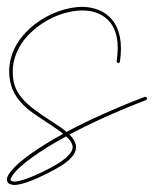

<svg xmlns="http://www.w3.org/2000/svg" viewBox="-20 -508 442 551"><path d="M169.9 -116.7 177.2 -109.4C185.5 -100.1 188.5 -92.3 188.5 -85.4C188.5 -78.6 185.1 -71.3 176.8 -62.5C168 -53.2 154.3 -42.5 133.8 -31.2C78.6 -1 40.5 12.2 22 13.2C17.6 13.2 14.6 12.2 12.7 11.2C11.7 10.3 10.3 10.3 10.3 8.3C10.3 5.4 13.2 -2.4 22 -12.7C42.5 -36.6 90.8 -73.7 169.9 -116.7ZM218.8 -488.3H215.8C197.8 -488.3 178.7 -484.9 160.2 -479.5C115.2 -466.3 69.8 -437.5 40.5 -399.4C19.5 -372.1 6.3 -338.9 6.3 -303.2C6.3 -289.6 8.3 -275.4 12.7 -260.7C21.5 -231.4 44.4 -206.1 70.8 -186.5C97.2 -167 126.5 -149.9 149.4 -133.3C153.8 -130.4 157.2 -127 161.1 -124C84 -81.5 35.6 -45.4 13.7 -19.5C4.9 -8.8 0 -1 0 7.3C0 15.6 4.9 18.6 7.3 19.5C11.2 21.5 16.6 22.9 22 22.9C44.4 22 83 7.8 138.7 -22.5C159.7 -34.2 175.3 -44.9 184.6 -55.7C193.8 -65.9 198.2 -75.2 198.2 -85.4C198.2 -97.2 191.9 -107.4 185.1 -115.7C183.1 -117.7 181.2 -120.1 179.2 -122.1C236.8 -152.3 309.6 -186.5 398.9 -220.7C400.9 -221.7 401.9 -223.1 401.9 -225.1V-227.1C400.9 -229 398.9 -230 397 -230H395C303.7 -194.8 229 -160.6 170.9 -129.4C166 -133.8 160.6 -137.7 155.3 -141.6C131.3 -158.2 103 -175.3 77.1 -194.8C51.3 -214.4 30.3 -236.8 22 -263.2C17.6 -276.9 16.6 -290.5 16.6 -303.7C16.6 -336.9 29.3 -366.7 48.8 -393.1C77.1 -429.2 120.1 -457 163.1 -469.7C180.7 -474.6 198.2 -478 214.8 -478C239.3 -478 261.2 -472.7 278.8 -460C302.7 -443.4 317.9 -415 317.9 -370.1C317.9 -358.9 316.9 -346.2 314.9 -332.5L314.5 -332C314.5 -329.6 316.4 -328.1 318.8 -327.1H319.8C322.3 -327.1 323.2 -328.6 324.2 -331.1C326.2 -344.7 327.1 -356.9 327.1 -368.7C327.1 -416.5 310.5 -449.2 284.2 -467.8C265.6 -481 243.2 -487.3 218.8 -488.3Z"/></svg>

Font: Oshawa
Style: Regular
Weight: 400
Designer: Sadat Fauzi
Foundry: Intuisi Creative
Version: Version 001.000